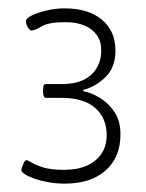

<svg xmlns="http://www.w3.org/2000/svg" viewBox="-20 -783 350 459"><path d="M135 -344Q114 -344 95 -347.5Q76 -351 62 -356Q48 -361 39.5 -366.5Q31 -372 31 -376Q31 -379 33 -384.5Q35 -390 37.5 -395Q40 -400 43 -400Q47 -400 55.5 -394.5Q64 -389 82.5 -383Q101 -377 133 -377Q165 -377 187.5 -387Q210 -397 222.5 -415.5Q235 -434 235 -460Q235 -501 207.5 -525Q180 -549 128 -549H90Q83 -549 83 -563V-568Q83 -576 84.5 -579Q86 -582 90 -582H128Q159 -582 179.5 -592Q200 -602 211 -620Q222 -638 222 -663Q222 -684 211.5 -699Q201 -714 182 -722Q163 -730 136 -730Q96 -730 79.5 -720Q63 -710 55 -710Q53 -710 49.5 -713.5Q46 -717 44 -722.5Q42 -728 42 -733Q42 -739 56 -746Q70 -753 91.5 -758Q113 -763 135 -763Q191 -763 223.5 -736Q256 -709 256 -662Q256 -622 232.5 -599Q209 -576 179 -568V-565Q200 -561 220.5 -548Q241 -535 254.5 -514Q268 -493 268 -462Q268 -407 232.5 -375.5Q197 -344 135 -344Z"/></svg>

Font: Asap Thin
Style: Regular
Weight: 250
Designer: Pablo Cosgaya
Foundry: Omnibus-Type
Version: Version 3.001